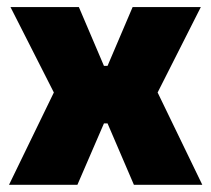

<svg xmlns="http://www.w3.org/2000/svg" viewBox="-20 -512 586 532"><path d="M5 0 141 -280V-232.5L9 -492.5H198.5L268 -329.5H278L347.5 -492.5H536.5L405 -232.5V-280L540.5 0H351L278 -170H268L194.5 0Z"/></svg>

Font: Anek Telugu ExtraBold
Style: Regular
Weight: 800
Designer: Omkar Bhoir (Telugu), Yesha Goshar (Latin)
Foundry: Ek Type
Version: Version 1.003